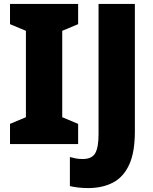

<svg xmlns="http://www.w3.org/2000/svg" viewBox="-20 -734 778 978"><path d="M378 0H31V-103L112 -137V-577L31 -611V-714H378V-611L297 -577V-137L378 -103ZM429 224Q400 224 377 221Q354 218 336 214V66Q350 70 366 73Q382 76 401 76Q448 76 465 46.5Q482 17 482 -51V-714H667V-65Q667 43 637.5 106Q608 169 554.5 196.5Q501 224 429 224Z"/></svg>

Font: Noto Sans Ethiopic SemiCondensed Black
Style: Regular
Weight: 900
Width: 4
Designer: Monotype Design Team
Foundry: Monotype Imaging Inc.
Version: Version 2.102; ttfautohint (v1.8.4.7-5d5b)